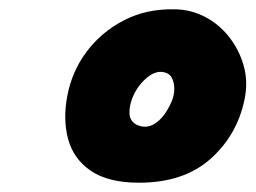

<svg xmlns="http://www.w3.org/2000/svg" viewBox="-20 -679 550 413"><path d="M279 -286Q213 -286 175.5 -311.5Q138 -337 126.5 -380Q115 -423 125 -474Q135 -526 166.5 -568Q198 -610 246 -635Q294 -660 354 -659Q389 -659 419.5 -643.5Q450 -628 472 -600.5Q494 -573 504 -538.5Q514 -504 506 -465Q490 -388 432.5 -337Q375 -286 279 -286ZM278 -409Q297 -402 314.5 -414Q332 -426 344 -450Q353 -466 354.5 -481Q356 -496 351.5 -507.5Q347 -519 338 -522Q320 -529 301.5 -516Q283 -503 270 -480Q258 -456 258.5 -436Q259 -416 278 -409Z"/></svg>

Font: Sour Gummy Black
Style: Italic
Weight: 900
Italic angle: -11.3°
Designer: Stefie Justprince
Foundry: Eifetstype
Version: Version 1.000